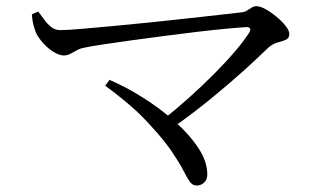

<svg xmlns="http://www.w3.org/2000/svg" viewBox="-20 -633 1040 612"><path d="M81.5 -587.3 101.8 -596.2Q111.1 -584.2 121.2 -570.2Q131.2 -556.3 143.5 -546.7Q155.8 -537 172.8 -537Q191.9 -537 236 -540.7Q280.1 -544.4 339.1 -549.9Q398 -555.3 461.8 -561.9Q525.6 -568.5 584.7 -575.1Q643.8 -581.7 688.7 -586.7Q733.5 -591.7 752 -593.9Q761.3 -595.1 768.3 -599.9Q775.3 -604.8 782.5 -609.1Q789.7 -613.3 797.5 -613.3Q809.1 -613.3 826.3 -603.8Q843.6 -594.3 861 -579.9Q878.5 -565.5 890.4 -550.5Q902.2 -535.5 902.2 -524.8Q902.2 -511.3 891.7 -506.5Q881.1 -501.8 865.6 -497.8Q850.2 -493.8 835.2 -481.1Q806.3 -452.7 760.1 -410.8Q713.8 -368.8 655.7 -321.2Q597.6 -273.6 531.7 -226.9L503.3 -254.6Q546 -288.6 587.7 -326.3Q629.5 -364 666.3 -401.3Q703.2 -438.6 731.2 -471.8Q759.2 -504.9 774.2 -528.8Q779.4 -537.4 777 -542.2Q774.6 -546.9 764.7 -546.5Q739.5 -545.1 697.5 -541.1Q655.6 -537.2 604.9 -531.1Q554.1 -525 500.7 -518Q447.3 -511 397.6 -504.2Q347.9 -497.4 308.4 -491.4Q268.9 -485.5 247.1 -480.7Q235.7 -478.8 224.8 -472.6Q213.8 -466.3 204 -461.3Q194.1 -456.2 183.6 -456.2Q168.9 -456.2 150.6 -467.6Q132.3 -479 117.8 -495.3Q103.3 -511.7 96.5 -524.8Q92.1 -534.5 87.5 -550.4Q82.9 -566.2 81.5 -587.3ZM329.1 -378.4Q380.1 -356.7 434.9 -322.3Q489.8 -287.8 536.4 -246.6Q583 -205.4 611.9 -161.8Q640.8 -118.3 640.8 -77Q640.8 -60.7 630.8 -51.2Q620.8 -41.6 606.6 -41.6Q593.6 -41.6 585 -53.8Q576.3 -66.1 564.1 -90.1Q551.9 -114.1 528.4 -148.9Q505 -183.8 463.2 -229.3Q430.3 -266.5 392.9 -298.5Q355.4 -330.6 315.3 -359.7Z"/></svg>

Font: Noto Serif TC
Style: Regular
Weight: 200
Designer: Ryoko NISHIZUKA 西塚涼子 (kana & ideographs); Frank Grießhammer (Latin, Greek & Cyrillic); Wenlong ZHANG 张文龙 (bopomofo); San
Foundry: Adobe
Version: Version 2.001;hotconv 1.1.0;makeotfexe 2.6.0